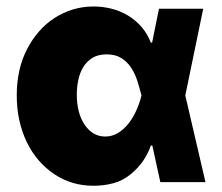

<svg xmlns="http://www.w3.org/2000/svg" viewBox="-20 -573 699 604"><path d="M65.7 -419.4Q81.3 -449.6 102.8 -474.1Q124.3 -498.6 150.9 -516Q177.6 -533.4 208.6 -543Q239.7 -552.6 274.1 -552.6Q303.6 -552.6 331.3 -545.5Q359 -538.4 382.8 -524Q406.6 -509.6 425.1 -488.5Q443.5 -467.3 454.5 -438.9H458.5L480.1 -545.5H619.3L562.9 -272.7L626.4 0H484.4L459.2 -115.1H454.5Q436.4 -62.5 392 -25.6Q366.8 -4.6 336.6 3.4Q306.5 11.4 274.1 11.4Q205.3 11.4 150.6 -25.2Q123.6 -43.3 101.7 -68.5Q79.9 -93.8 64.6 -125.2Q49.4 -156.6 41 -193.7Q32.7 -230.8 32.7 -272.7Q32.7 -356.5 65.7 -419.4ZM246.4 -180.4Q271.7 -143.5 311.1 -143.5Q332.4 -143.5 350.5 -154.3Q368.6 -165.1 383 -182.9Q397.4 -200.6 408 -223.7Q418.7 -246.8 424.7 -271.3L425.1 -272.7L424.7 -274.1Q419 -296.5 411.8 -319.2Q404.5 -342 392.2 -360.4Q380 -378.9 361.5 -390.4Q343 -402 315.3 -402Q288.7 -402 270.6 -390.8Q252.5 -379.6 241.7 -361.5Q230.8 -343.4 226.2 -320.8Q221.6 -298.3 221.6 -275.6Q221.6 -217 246.4 -180.4Z"/></svg>

Font: Inter P Black
Style: Regular
Weight: 900
Designer: Rasmus Andersson
Foundry: rsms
Version: Version 3.018;git-588b23468